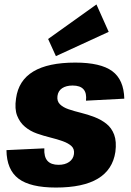

<svg xmlns="http://www.w3.org/2000/svg" viewBox="-20 -832 586 862"><path d="M231 10Q116 10 63 -30Q10 -70 9 -158L179 -166Q177 -128 193 -110Q209 -92 243 -92Q272 -92 290.5 -105Q309 -118 312 -140Q315 -163 301 -176Q287 -189 262 -198Q237 -207 206.5 -214.5Q176 -222 146 -232.5Q116 -243 92.5 -262.5Q69 -282 57 -312.5Q45 -343 52 -390Q63 -471 129.5 -511Q196 -551 318 -551Q432 -551 484 -512.5Q536 -474 538 -389L366 -380Q370 -414 355 -431Q340 -448 306 -448Q277 -448 259 -436Q241 -424 238 -401Q235 -378 249 -364Q263 -350 288 -341.5Q313 -333 343.5 -325.5Q374 -318 404 -306.5Q434 -295 457.5 -276.5Q481 -258 492.5 -227.5Q504 -197 498 -150Q486 -70 419.5 -30Q353 10 231 10ZM468 -689 231 -580 196 -657 413 -812Z"/></svg>

Font: Pathway Extreme Condensed ExtraBold
Style: Italic
Weight: 800
Width: 3
Italic angle: -8°
Version: Version 1.001;gftools[0.9.26]